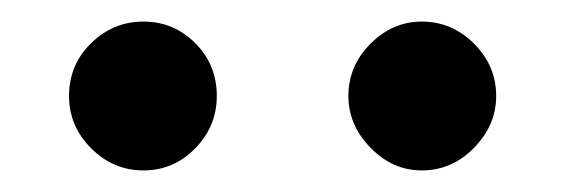

<svg xmlns="http://www.w3.org/2000/svg" viewBox="-20 -751 524 178"><path d="M371 -593Q344 -593 323.5 -614Q303 -635 303 -662Q303 -690 323.5 -710.5Q344 -731 371 -731Q399 -731 419.5 -710.5Q440 -690 440 -662Q440 -635 419.5 -614Q399 -593 371 -593ZM113 -593Q85 -593 64.5 -613.5Q44 -634 44 -662Q44 -691 64.5 -711Q85 -731 113 -731Q141 -731 161 -711Q181 -691 181 -662Q181 -634 161 -613.5Q141 -593 113 -593Z"/></svg>

Font: Figtree
Style: Bold
Weight: 700
Designer: Erik Kennedy
Foundry: Erik Kennedy
Version: Version 2.001;gftools[0.9.30]